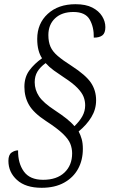

<svg xmlns="http://www.w3.org/2000/svg" viewBox="-20 -778 543 913"><path d="M178 115Q102 115 61 78Q20 41 20 -13Q20 -42 35 -52.5Q50 -63 66 -63Q65 -2 93.5 37.5Q122 77 185 77Q250 77 286.5 42.5Q323 8 323 -49Q323 -72 314.5 -94Q306 -116 279 -142Q252 -168 198 -203Q140 -241 118 -279Q96 -317 96 -365Q96 -411 119.5 -443Q143 -475 180 -501Q169 -517 163 -540Q157 -563 157 -593Q157 -666 207 -712Q257 -758 339 -758Q388 -758 419 -742Q450 -726 465.5 -701Q481 -676 481 -649Q481 -621 467 -610Q453 -599 426 -599Q427 -649 406.5 -685Q386 -721 329 -721Q274 -721 242 -691Q210 -661 210 -611Q210 -579 220 -556Q230 -533 254.5 -512Q279 -491 320 -465Q388 -421 412.5 -384.5Q437 -348 437 -301Q437 -258 414.5 -221Q392 -184 354 -153Q363 -136 368.5 -116.5Q374 -97 374 -70Q374 -17 351.5 24.5Q329 66 285 90.5Q241 115 178 115ZM334 -178Q359 -202 372 -226Q385 -250 385 -277Q385 -298 377.5 -317.5Q370 -337 348.5 -359.5Q327 -382 284 -410Q258 -427 236 -443Q214 -459 197 -478Q171 -459 158 -437.5Q145 -416 145 -387Q145 -351 165.5 -320Q186 -289 243 -252Q272 -233 295.5 -214.5Q319 -196 334 -178Z"/></svg>

Font: Noto Serif SemiCondensed Light
Style: Italic
Weight: 300
Width: 4
Italic angle: -12°
Designer: Monotype Design Team
Foundry: Monotype Imaging Inc.
Version: Version 2.013; ttfautohint (v1.8.4.7-5d5b)